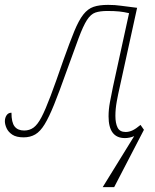

<svg xmlns="http://www.w3.org/2000/svg" viewBox="-23 -556 637 787"><path d="M527 2Q508 10 489 10Q422 10 422 -79Q422 -107 427.5 -136.5Q433 -166 440 -200L506 -502Q485 -507 465.5 -509Q446 -511 417 -511Q387 -511 368 -504.5Q349 -498 333.5 -474Q318 -450 299 -399Q280 -348 248 -259Q220 -180 199 -128Q178 -76 160 -46.5Q142 -17 121.5 -5Q101 7 74 7Q44 7 27.5 -4Q11 -15 4 -30.5Q-3 -46 -3 -59Q-3 -73 4 -83.5Q11 -94 24 -94Q24 -54 37 -37.5Q50 -21 76 -21Q98 -21 114.5 -33Q131 -45 147 -75.5Q163 -106 184.5 -163Q206 -220 237 -310Q263 -383 281.5 -428Q300 -473 318.5 -496.5Q337 -520 360.5 -528Q384 -536 420 -536Q449 -536 472.5 -532.5Q496 -529 539 -524L468 -200Q461 -170 455.5 -139.5Q450 -109 450 -81Q450 -51 459 -33Q468 -15 492 -15Q506 -15 520 -21.5Q534 -28 553 -44L567 -24L445 211H398Z"/></svg>

Font: Noto Serif Thin
Style: Italic
Weight: 100
Italic angle: -12°
Designer: Monotype Design Team
Foundry: Monotype Imaging Inc.
Version: Version 2.014; ttfautohint (v1.8.4.7-5d5b)